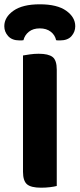

<svg xmlns="http://www.w3.org/2000/svg" viewBox="-37 -866 370 893"><path d="M154 7Q107 7 88.5 -9Q70 -25 70 -67V-608Q81 -610 101.5 -613Q122 -616 143 -616Q188 -616 207.5 -601Q227 -586 227 -542V-1Q216 2 196 4.5Q176 7 154 7ZM148 -734Q117 -734 97.5 -718.5Q78 -703 72 -679Q67 -678 63 -678Q59 -678 54 -678Q19 -678 1 -698Q-17 -718 -17 -744Q-17 -786 25.5 -816Q68 -846 148 -846Q229 -846 271 -816Q313 -786 313 -744Q313 -718 295.5 -698Q278 -678 242 -678Q237 -678 233 -678Q229 -678 224 -679Q219 -703 199 -718.5Q179 -734 148 -734Z"/></svg>

Font: Baloo Chettan 2
Style: Bold
Weight: 700
Designer: Maithili Shingre, Unnati Kotecha and Ek Type
Foundry: Ek Type
Version: Version 1.640;hotconv 1.0.111;makeotfexe 2.5.65597; ttfautoh